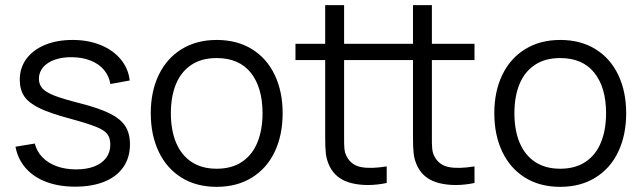

<svg xmlns="http://www.w3.org/2000/svg" viewBox="-20 -710 2490 745"><path d="M271.7 14.3Q208.8 14.3 159.8 -4.1Q110.8 -22.5 80.1 -57.3Q49.3 -92.2 40 -140.7L115 -153Q122.8 -122.2 144.8 -99.6Q166.8 -77 200.4 -64.8Q234 -52.7 275.7 -52.7Q316.2 -52.7 346.1 -64.3Q376 -76 392 -97.7Q408 -119.3 408 -148.7Q408 -174.7 396.4 -189.9Q384.8 -205.2 352.2 -218.2Q319.7 -231.2 248 -250.7Q173.3 -270.7 132.3 -290.7Q91.3 -310.7 74 -336.5Q56.7 -362.3 56.7 -401Q56.7 -446.5 82.3 -481.5Q108 -516.5 154.5 -535.8Q201 -555 261.7 -555Q322 -555 370.4 -535.3Q418.8 -515.7 448.4 -479.9Q478 -444.2 483.3 -397.7L408.3 -384Q403.2 -415.3 383.5 -438.7Q363.8 -462 332.3 -474.7Q300.8 -487.3 260.7 -488Q222.7 -488.8 193.2 -478.6Q163.8 -468.3 147.4 -449.1Q131 -429.8 131 -404.7Q131 -382.5 144.2 -367.4Q157.3 -352.3 190.5 -339.2Q223.7 -326.2 289 -309.7Q364.7 -290.3 406.5 -269.4Q448.3 -248.5 466.3 -220.3Q484.3 -192.2 484.3 -149.7Q484.3 -99 458.8 -61.9Q433.3 -24.8 385.3 -5.2Q337.3 14.3 271.7 14.3Z M820.7 15Q741.5 15 683.8 -21.1Q626.2 -57.2 595.6 -121.9Q565 -186.7 565 -270.7Q565 -355.2 596.1 -419.6Q627.2 -484 685.1 -519.5Q743 -555 820.7 -555Q900.2 -555 957.9 -519.1Q1015.7 -483.2 1046.2 -418.8Q1076.7 -354.5 1076.7 -270.7Q1076.7 -185.7 1045.9 -121.1Q1015.2 -56.5 957.2 -20.8Q899.3 15 820.7 15ZM820.7 -55.3Q879.2 -55.3 919.1 -82.1Q959 -108.8 978.8 -157.4Q998.7 -206 998.7 -270.7Q998.7 -370.5 953.2 -427.6Q907.7 -484.7 820.7 -484.7Q761.5 -484.7 721.8 -457.8Q682 -431 662.5 -383Q643 -335 643 -270.7Q643 -205 663.2 -156.5Q683.5 -108 723.2 -81.7Q763 -55.3 820.7 -55.3Z M1480.5 0Q1405.5 15.5 1344.8 0.8Q1284.2 -13.8 1259.2 -64.3Q1247.3 -88.8 1244.4 -113.8Q1241.5 -138.8 1241.8 -181.5V-195.7V-690H1315.2V-198.3V-182.3Q1314.7 -149.8 1316.4 -132.6Q1318.2 -115.3 1326.2 -101.3Q1343.3 -69.3 1380.7 -61.8Q1418 -54.3 1480.5 -64.3ZM1126.5 -477V-540H1480.5V-477ZM1821.2 0Q1746.2 15.5 1685.5 0.8Q1624.8 -13.8 1599.8 -64.3Q1588 -88.8 1585.1 -113.8Q1582.2 -138.8 1582.5 -181.5V-195.7V-690H1655.8V-198.3V-182.3Q1655.3 -149.8 1657.1 -132.6Q1658.8 -115.3 1666.8 -101.3Q1684 -69.3 1721.3 -61.8Q1758.7 -54.3 1821.2 -64.3ZM1467.2 -477V-540H1821.2V-477Z M2153.7 15Q2074.5 15 2016.8 -21.1Q1959.2 -57.2 1928.6 -121.9Q1898 -186.7 1898 -270.7Q1898 -355.2 1929.1 -419.6Q1960.2 -484 2018.1 -519.5Q2076 -555 2153.7 -555Q2233.2 -555 2290.9 -519.1Q2348.7 -483.2 2379.2 -418.8Q2409.7 -354.5 2409.7 -270.7Q2409.7 -185.7 2378.9 -121.1Q2348.2 -56.5 2290.2 -20.8Q2232.3 15 2153.7 15ZM2153.7 -55.3Q2212.2 -55.3 2252.1 -82.1Q2292 -108.8 2311.8 -157.4Q2331.7 -206 2331.7 -270.7Q2331.7 -370.5 2286.2 -427.6Q2240.7 -484.7 2153.7 -484.7Q2094.5 -484.7 2054.8 -457.8Q2015 -431 1995.5 -383Q1976 -335 1976 -270.7Q1976 -205 1996.2 -156.5Q2016.5 -108 2056.2 -81.7Q2096 -55.3 2153.7 -55.3Z"/></svg>

Font: Hauora
Style: Regular
Weight: 400
Designer: Wayne Shih
Foundry: WCYS
Version: Version 1.001